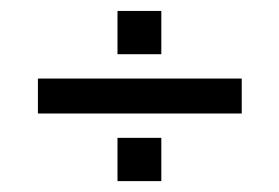

<svg xmlns="http://www.w3.org/2000/svg" viewBox="-20 -501 510 351"><path d="M49.3 -293.5V-357.4H421.9V-293.5ZM194.8 -169.9V-249H274.9V-169.9ZM194.8 -401.9V-481H274.9V-401.9Z"/></svg>

Font: Farbod
Style: Regular
Weight: 400
Designer: Mohammad Saleh Souzanchi
Foundry: http://font-store.ir
Version: Version:3.2.5;RFB:1.2.5;Building:2016-06-12 13:21:07.028780